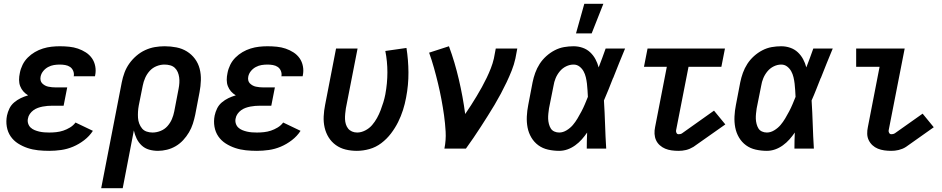

<svg xmlns="http://www.w3.org/2000/svg" viewBox="-20 -787 4990 1017"><path d="M241 12Q211 12 182 9Q153 6 126 -3Q99 -12 75.5 -27Q52 -42 36.5 -64.5Q21 -87 16 -116Q11 -145 17 -175Q21 -194 30 -212.5Q39 -231 55 -244.5Q71 -258 89.5 -267Q108 -276 129 -282Q114 -291 103.5 -303Q93 -315 87 -330.5Q81 -346 81 -364Q81 -382 85 -400Q89 -422 99.5 -443.5Q110 -465 127 -482Q144 -499 164.5 -511Q185 -523 207.5 -530Q230 -537 252.5 -539.5Q275 -542 297 -542Q322 -542 346.5 -539.5Q371 -537 393 -529.5Q415 -522 434.5 -509.5Q454 -497 467 -478.5Q480 -460 484.5 -436Q489 -412 484 -388L483 -383H370L371 -385Q373 -399 367.5 -412Q362 -425 351 -432.5Q340 -440 325.5 -442.5Q311 -445 297 -445Q281 -445 265.5 -442.5Q250 -440 235 -432Q220 -424 209 -410.5Q198 -397 195 -381Q193 -371 195 -361.5Q197 -352 203.5 -345.5Q210 -339 218 -334.5Q226 -330 235.5 -328Q245 -326 255 -325Q265 -324 275 -324H336L317 -227H256Q244 -227 231.5 -226Q219 -225 206 -222.5Q193 -220 180.5 -215.5Q168 -211 157 -203Q146 -195 138 -183.5Q130 -172 128 -159Q125 -146 129 -133Q133 -120 142 -111.5Q151 -103 163 -98Q175 -93 188 -90Q201 -87 214.5 -86Q228 -85 241 -85Q259 -85 278 -87Q297 -89 315 -95Q333 -101 350.5 -111.5Q368 -122 380 -138L472 -94Q454 -66 426 -44.5Q398 -23 367 -10Q336 3 304 7.5Q272 12 241 12Z M516 210 625 -351Q630 -377 639.5 -402.5Q649 -428 665 -450.5Q681 -473 702.5 -491.5Q724 -510 749 -521.5Q774 -533 800 -537.5Q826 -542 852 -542Q884 -542 914.5 -536Q945 -530 970 -514.5Q995 -499 1012.5 -475.5Q1030 -452 1037.5 -423Q1045 -394 1044 -362Q1043 -330 1037 -299L1014 -179Q1009 -155 1001.5 -131.5Q994 -108 981 -86Q968 -64 950.5 -45Q933 -26 911 -13Q889 0 864.5 6Q840 12 817 12Q792 12 769.5 5.5Q747 -1 730.5 -16.5Q714 -32 704 -52.5Q694 -73 689 -96L630 210ZM788 -85Q809 -85 830.5 -93.5Q852 -102 867 -119Q882 -136 890.5 -156Q899 -176 903 -197L926 -317Q929 -332 930 -347.5Q931 -363 929 -377.5Q927 -392 921.5 -405Q916 -418 906 -427.5Q896 -437 881.5 -441Q867 -445 851 -445Q830 -445 809 -436.5Q788 -428 773 -411.5Q758 -395 749 -374.5Q740 -354 736 -333L715 -228Q712 -212 711 -195.5Q710 -179 711 -163Q712 -147 717.5 -132.5Q723 -118 732.5 -106.5Q742 -95 757 -90Q772 -85 788 -85Z M1341 12Q1311 12 1282 9Q1253 6 1226 -3Q1199 -12 1175.5 -27Q1152 -42 1136.5 -64.5Q1121 -87 1116 -116Q1111 -145 1117 -175Q1121 -194 1130 -212.5Q1139 -231 1155 -244.5Q1171 -258 1189.5 -267Q1208 -276 1229 -282Q1214 -291 1203.5 -303Q1193 -315 1187 -330.5Q1181 -346 1181 -364Q1181 -382 1185 -400Q1189 -422 1199.5 -443.5Q1210 -465 1227 -482Q1244 -499 1264.5 -511Q1285 -523 1307.5 -530Q1330 -537 1352.5 -539.5Q1375 -542 1397 -542Q1422 -542 1446.5 -539.5Q1471 -537 1493 -529.5Q1515 -522 1534.5 -509.5Q1554 -497 1567 -478.5Q1580 -460 1584.5 -436Q1589 -412 1584 -388L1583 -383H1470L1471 -385Q1473 -399 1467.5 -412Q1462 -425 1451 -432.5Q1440 -440 1425.5 -442.5Q1411 -445 1397 -445Q1381 -445 1365.5 -442.5Q1350 -440 1335 -432Q1320 -424 1309 -410.5Q1298 -397 1295 -381Q1293 -371 1295 -361.5Q1297 -352 1303.5 -345.5Q1310 -339 1318 -334.5Q1326 -330 1335.5 -328Q1345 -326 1355 -325Q1365 -324 1375 -324H1436L1417 -227H1356Q1344 -227 1331.5 -226Q1319 -225 1306 -222.5Q1293 -220 1280.5 -215.5Q1268 -211 1257 -203Q1246 -195 1238 -183.5Q1230 -172 1228 -159Q1225 -146 1229 -133Q1233 -120 1242 -111.5Q1251 -103 1263 -98Q1275 -93 1288 -90Q1301 -87 1314.5 -86Q1328 -85 1341 -85Q1359 -85 1378 -87Q1397 -89 1415 -95Q1433 -101 1450.5 -111.5Q1468 -122 1480 -138L1572 -94Q1554 -66 1526 -44.5Q1498 -23 1467 -10Q1436 3 1404 7.5Q1372 12 1341 12Z M1870 12Q1839 12 1810.5 5Q1782 -2 1759 -18.5Q1736 -35 1721 -59Q1706 -83 1699.5 -111.5Q1693 -140 1694.5 -170.5Q1696 -201 1702 -231L1760 -530H1874L1812 -213Q1810 -199 1808.5 -184.5Q1807 -170 1807.5 -156Q1808 -142 1812 -129Q1816 -116 1824 -106Q1832 -96 1844.5 -90.5Q1857 -85 1872 -85Q1893 -85 1914.5 -96Q1936 -107 1951 -124.5Q1966 -142 1977 -162Q1988 -182 1996 -203Q2004 -224 2010.5 -245Q2017 -266 2021 -287Q2032 -346 2032 -404Q2032 -462 2021 -517L2133 -533Q2143 -470 2143.5 -403.5Q2144 -337 2131 -270Q2125 -237 2114.5 -204Q2104 -171 2088.5 -140Q2073 -109 2051 -80Q2029 -51 2000 -29Q1971 -7 1937 2.5Q1903 12 1870 12Z M2334 0Q2343 -45 2340.5 -89.5Q2338 -134 2332 -176.5Q2326 -219 2318 -261.5Q2310 -304 2300 -345.5Q2290 -387 2278.5 -428Q2267 -469 2253 -508L2358 -542Q2374 -499 2387 -455Q2400 -411 2410.5 -366Q2421 -321 2429.5 -275Q2438 -229 2444 -183Q2460 -206 2475 -229.5Q2490 -253 2504.5 -277Q2519 -301 2532.5 -325.5Q2546 -350 2558 -375Q2570 -400 2580 -425.5Q2590 -451 2596 -477L2606 -530H2720L2710 -477Q2703 -445 2690.5 -413.5Q2678 -382 2663.5 -351.5Q2649 -321 2633 -291Q2617 -261 2599.5 -231.5Q2582 -202 2563.5 -173Q2545 -144 2526.5 -115Q2508 -86 2488 -57Q2468 -28 2448 0Z M2942 12Q2912 12 2883 5.5Q2854 -1 2831.5 -17.5Q2809 -34 2794.5 -58.5Q2780 -83 2774.5 -111.5Q2769 -140 2770.5 -170.5Q2772 -201 2778 -231L2801 -351Q2806 -376 2815 -401Q2824 -426 2838.5 -448.5Q2853 -471 2873.5 -489.5Q2894 -508 2918 -520.5Q2942 -533 2967.5 -537.5Q2993 -542 3018 -542Q3043 -542 3066 -534Q3089 -526 3106 -510Q3123 -494 3134 -473.5Q3145 -453 3151 -430Q3161 -455 3170 -480Q3179 -505 3188 -530H3291Q3275 -491 3259 -452Q3243 -413 3228 -374L3227 -373Q3215 -343 3203.5 -313.5Q3192 -284 3179 -255Q3183 -191 3185 -127.5Q3187 -64 3191 0H3088Q3088 -21 3088.5 -42.5Q3089 -64 3090 -85Q3077 -66 3061.5 -48.5Q3046 -31 3026.5 -17Q3007 -3 2985.5 4.5Q2964 12 2942 12ZM2942 -85Q2962 -85 2981.5 -97Q3001 -109 3014.5 -125Q3028 -141 3039 -159.5Q3050 -178 3060 -197Q3070 -216 3078 -235Q3086 -254 3094 -274Q3093 -291 3092 -309Q3091 -327 3089 -344Q3087 -361 3083 -378Q3079 -395 3071 -409.5Q3063 -424 3049.5 -434.5Q3036 -445 3018 -445Q2998 -445 2978.5 -435.5Q2959 -426 2945 -409Q2931 -392 2923 -372.5Q2915 -353 2912 -333L2888 -213Q2886 -199 2884.5 -185Q2883 -171 2883.5 -157.5Q2884 -144 2887.5 -130.5Q2891 -117 2897.5 -106.5Q2904 -96 2916 -90.5Q2928 -85 2942 -85Z M3031 -610 3075 -767H3176L3114 -610Z M3574 12Q3555 12 3537 9.5Q3519 7 3503.5 0.5Q3488 -6 3475 -17.5Q3462 -29 3455 -44.5Q3448 -60 3447 -78Q3446 -96 3450 -114L3512 -433H3391L3410 -530H3820L3801 -433H3627L3561 -96Q3560 -89 3563.5 -82.5Q3567 -76 3574 -76Q3579 -76 3584 -77Q3589 -78 3593 -81L3762 -201L3822 -128L3653 -9Q3643 -3 3633.5 1Q3624 5 3614 7.5Q3604 10 3593.5 11Q3583 12 3574 12Z M4042 12Q4012 12 3983 5.5Q3954 -1 3931.5 -17.5Q3909 -34 3894.5 -58.5Q3880 -83 3874.5 -111.5Q3869 -140 3870.5 -170.5Q3872 -201 3878 -231L3901 -351Q3906 -376 3915 -401Q3924 -426 3938.5 -448.5Q3953 -471 3973.5 -489.5Q3994 -508 4018 -520.5Q4042 -533 4067.5 -537.5Q4093 -542 4118 -542Q4143 -542 4166 -534Q4189 -526 4206 -510Q4223 -494 4234 -473.5Q4245 -453 4251 -430Q4261 -455 4270 -480Q4279 -505 4288 -530H4391Q4375 -491 4359 -452Q4343 -413 4328 -374L4327 -373Q4315 -343 4303.5 -313.5Q4292 -284 4279 -255Q4283 -191 4285 -127.5Q4287 -64 4291 0H4188Q4188 -21 4188.5 -42.5Q4189 -64 4190 -85Q4177 -66 4161.5 -48.5Q4146 -31 4126.5 -17Q4107 -3 4085.5 4.5Q4064 12 4042 12ZM4042 -85Q4062 -85 4081.5 -97Q4101 -109 4114.5 -125Q4128 -141 4139 -159.5Q4150 -178 4160 -197Q4170 -216 4178 -235Q4186 -254 4194 -274Q4193 -291 4192 -309Q4191 -327 4189 -344Q4187 -361 4183 -378Q4179 -395 4171 -409.5Q4163 -424 4149.5 -434.5Q4136 -445 4118 -445Q4098 -445 4078.5 -435.5Q4059 -426 4045 -409Q4031 -392 4023 -372.5Q4015 -353 4012 -333L3988 -213Q3986 -199 3984.5 -185Q3983 -171 3983.5 -157.5Q3984 -144 3987.5 -130.5Q3991 -117 3997.5 -106.5Q4004 -96 4016 -90.5Q4028 -85 4042 -85Z M4700 12Q4682 12 4664 9.5Q4646 7 4630 0.5Q4614 -6 4601.5 -17.5Q4589 -29 4581.5 -44.5Q4574 -60 4573.5 -78Q4573 -96 4577 -114L4639 -433H4515V-530H4772L4687 -96Q4686 -89 4690 -82.5Q4694 -76 4701 -76Q4705 -76 4710 -77Q4715 -78 4720 -81L4867 -185L4926 -113L4779 -9Q4770 -3 4760 1Q4750 5 4740 7.5Q4730 10 4720 11Q4710 12 4700 12Z"/></svg>

Font: Lode
Style: Bold Italic
Weight: 700
Italic angle: -11°
Monospace: yes
Designer: Belleve Invis
Foundry: Belleve Invis
Version: Version 29.2.0; ttfautohint (v1.8.3)